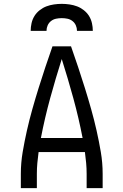

<svg xmlns="http://www.w3.org/2000/svg" viewBox="-20 -975 640 995"><path d="M88 0V-74Q88 -131 97.5 -187Q107 -243 119.5 -298.5Q132 -354 147.5 -409Q163 -464 180 -518.5Q197 -573 215 -627Q233 -681 252 -735H348Q367 -681 385 -627Q403 -573 420 -518.5Q437 -464 452.5 -409Q468 -354 480.5 -298.5Q493 -243 502.5 -187Q512 -131 512 -74V0H429V-74Q429 -102 426.5 -130Q424 -158 420 -187H180Q176 -158 173.5 -130Q171 -102 171 -74V0ZM408 -260Q388 -364 360 -466Q332 -568 300 -669Q268 -568 240 -466Q212 -364 192 -260ZM139 -815Q139 -835 143.5 -855Q148 -875 158.5 -892Q169 -909 185.5 -922Q202 -935 220.5 -942Q239 -949 259.5 -952Q280 -955 300 -955Q320 -955 340.5 -952Q361 -949 379.5 -942Q398 -935 414.5 -922Q431 -909 441.5 -892Q452 -875 456.5 -855Q461 -835 461 -815H379Q379 -830 373 -843.5Q367 -857 355.5 -866Q344 -875 329.5 -878Q315 -881 300 -881Q285 -881 270.5 -878Q256 -875 244.5 -866Q233 -857 227 -843.5Q221 -830 221 -815Z"/></svg>

Font: Zed Mono Extended
Style: Regular
Weight: 400
Width: 7
Monospace: yes
Designer: Belleve Invis
Foundry: Belleve Invis
Version: Version 1.0.0; ttfautohint (v1.8.4)